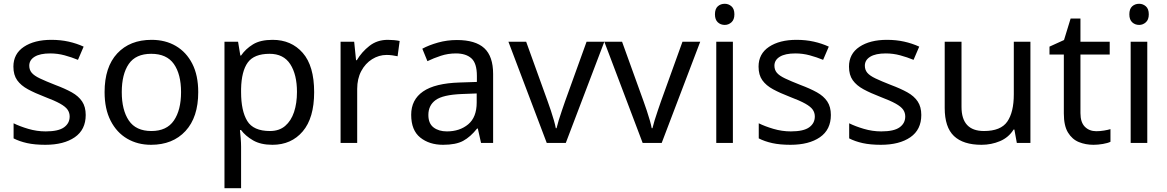

<svg xmlns="http://www.w3.org/2000/svg" viewBox="-20 -757 6182 1017"><path d="M434 -148Q434 -70 376 -30Q318 10 220 10Q164 10 123.5 1Q83 -8 52 -24V-104Q84 -88 129.5 -74.5Q175 -61 222 -61Q289 -61 319 -82.5Q349 -104 349 -140Q349 -160 338 -176Q327 -192 298.5 -208Q270 -224 217 -244Q165 -264 128 -284Q91 -304 71 -332Q51 -360 51 -404Q51 -472 106.5 -509Q162 -546 252 -546Q301 -546 343.5 -536.5Q386 -527 423 -510L393 -440Q359 -454 322 -464Q285 -474 246 -474Q192 -474 163.5 -456.5Q135 -439 135 -409Q135 -387 148 -371.5Q161 -356 191.5 -341.5Q222 -327 273 -307Q324 -288 360 -268Q396 -248 415 -219.5Q434 -191 434 -148Z M1030 -269Q1030 -136 962.5 -63Q895 10 780 10Q709 10 653.5 -22.5Q598 -55 566 -117.5Q534 -180 534 -269Q534 -402 601 -474Q668 -546 783 -546Q856 -546 911.5 -513.5Q967 -481 998.5 -419.5Q1030 -358 1030 -269ZM625 -269Q625 -174 662.5 -118.5Q700 -63 782 -63Q863 -63 901 -118.5Q939 -174 939 -269Q939 -364 901 -418Q863 -472 781 -472Q699 -472 662 -418Q625 -364 625 -269Z M1424 -546Q1523 -546 1583.5 -477Q1644 -408 1644 -269Q1644 -132 1583.5 -61Q1523 10 1423 10Q1361 10 1320.5 -13.5Q1280 -37 1257 -68H1251Q1253 -51 1255 -25Q1257 1 1257 20V240H1169V-536H1241L1253 -463H1257Q1281 -498 1320 -522Q1359 -546 1424 -546ZM1408 -472Q1326 -472 1292.5 -426Q1259 -380 1257 -286V-269Q1257 -170 1289.5 -116.5Q1322 -63 1410 -63Q1459 -63 1490.5 -90Q1522 -117 1537.5 -163.5Q1553 -210 1553 -270Q1553 -362 1517.5 -417Q1482 -472 1408 -472Z M2034 -546Q2049 -546 2066.5 -544.5Q2084 -543 2097 -540L2086 -459Q2073 -462 2057.5 -464Q2042 -466 2028 -466Q1987 -466 1951 -443.5Q1915 -421 1893.5 -380.5Q1872 -340 1872 -286V0H1784V-536H1856L1866 -438H1870Q1896 -482 1937 -514Q1978 -546 2034 -546Z M2400 -545Q2498 -545 2545 -502Q2592 -459 2592 -365V0H2528L2511 -76H2507Q2472 -32 2433.5 -11Q2395 10 2327 10Q2254 10 2206 -28.5Q2158 -67 2158 -149Q2158 -229 2221 -272.5Q2284 -316 2415 -320L2506 -323V-355Q2506 -422 2477 -448Q2448 -474 2395 -474Q2353 -474 2315 -461.5Q2277 -449 2244 -433L2217 -499Q2252 -518 2300 -531.5Q2348 -545 2400 -545ZM2426 -259Q2326 -255 2287.5 -227Q2249 -199 2249 -148Q2249 -103 2276.5 -82Q2304 -61 2347 -61Q2415 -61 2460 -98.5Q2505 -136 2505 -214V-262Z M2876 0 2673 -536H2767L2881 -220Q2889 -198 2898 -171Q2907 -144 2914 -119.5Q2921 -95 2924 -78H2928Q2932 -95 2939.5 -120Q2947 -145 2956.5 -172Q2966 -199 2973 -220L3087 -536H3181L2977 0Z M3384 0 3181 -536H3275L3389 -220Q3397 -198 3406 -171Q3415 -144 3422 -119.5Q3429 -95 3432 -78H3436Q3440 -95 3447.5 -120Q3455 -145 3464.5 -172Q3474 -199 3481 -220L3595 -536H3689L3485 0Z M3819 -737Q3839 -737 3854.5 -723.5Q3870 -710 3870 -681Q3870 -653 3854.5 -639Q3839 -625 3819 -625Q3797 -625 3782 -639Q3767 -653 3767 -681Q3767 -710 3782 -723.5Q3797 -737 3819 -737ZM3862 -536V0H3774V-536Z M4381 -148Q4381 -70 4323 -30Q4265 10 4167 10Q4111 10 4070.5 1Q4030 -8 3999 -24V-104Q4031 -88 4076.5 -74.5Q4122 -61 4169 -61Q4236 -61 4266 -82.5Q4296 -104 4296 -140Q4296 -160 4285 -176Q4274 -192 4245.5 -208Q4217 -224 4164 -244Q4112 -264 4075 -284Q4038 -304 4018 -332Q3998 -360 3998 -404Q3998 -472 4053.5 -509Q4109 -546 4199 -546Q4248 -546 4290.5 -536.5Q4333 -527 4370 -510L4340 -440Q4306 -454 4269 -464Q4232 -474 4193 -474Q4139 -474 4110.5 -456.5Q4082 -439 4082 -409Q4082 -387 4095 -371.5Q4108 -356 4138.5 -341.5Q4169 -327 4220 -307Q4271 -288 4307 -268Q4343 -248 4362 -219.5Q4381 -191 4381 -148Z M4860 -148Q4860 -70 4802 -30Q4744 10 4646 10Q4590 10 4549.5 1Q4509 -8 4478 -24V-104Q4510 -88 4555.5 -74.5Q4601 -61 4648 -61Q4715 -61 4745 -82.5Q4775 -104 4775 -140Q4775 -160 4764 -176Q4753 -192 4724.5 -208Q4696 -224 4643 -244Q4591 -264 4554 -284Q4517 -304 4497 -332Q4477 -360 4477 -404Q4477 -472 4532.5 -509Q4588 -546 4678 -546Q4727 -546 4769.5 -536.5Q4812 -527 4849 -510L4819 -440Q4785 -454 4748 -464Q4711 -474 4672 -474Q4618 -474 4589.5 -456.5Q4561 -439 4561 -409Q4561 -387 4574 -371.5Q4587 -356 4617.5 -341.5Q4648 -327 4699 -307Q4750 -288 4786 -268Q4822 -248 4841 -219.5Q4860 -191 4860 -148Z M5438 -536V0H5366L5353 -71H5349Q5323 -29 5277 -9.5Q5231 10 5179 10Q5082 10 5033 -36.5Q4984 -83 4984 -185V-536H5073V-191Q5073 -63 5192 -63Q5281 -63 5315.5 -113Q5350 -163 5350 -257V-536Z M5787 -62Q5807 -62 5828 -65.5Q5849 -69 5862 -73V-6Q5848 1 5822 5.5Q5796 10 5772 10Q5730 10 5694.5 -4.5Q5659 -19 5637 -55Q5615 -91 5615 -156V-468H5539V-510L5616 -545L5651 -659H5703V-536H5858V-468H5703V-158Q5703 -109 5726.5 -85.5Q5750 -62 5787 -62Z M6014 -737Q6034 -737 6049.5 -723.5Q6065 -710 6065 -681Q6065 -653 6049.5 -639Q6034 -625 6014 -625Q5992 -625 5977 -639Q5962 -653 5962 -681Q5962 -710 5977 -723.5Q5992 -737 6014 -737ZM6057 -536V0H5969V-536Z"/></svg>

Font: Noto Sans Soyombo
Style: Regular
Weight: 400
Designer: Monotype Design Team
Foundry: Monotype Imaging Inc.
Version: Version 2.001; ttfautohint (v1.8.4.7-5d5b)